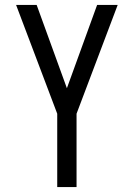

<svg xmlns="http://www.w3.org/2000/svg" viewBox="-20 -755 540 775"><path d="M211 0V-296L45 -735H128L250 -399L372 -735H455L289 -296V0Z"/></svg>

Font: HulyMono
Style: Regular
Weight: 400
Monospace: yes
Designer: Belleve Invis
Foundry: Belleve Invis
Version: Version 33.2.5; ttfautohint (v1.8.4)